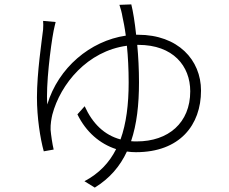

<svg xmlns="http://www.w3.org/2000/svg" viewBox="-20 -802 1040 873"><path d="M609 -598C767 -598 845 -502 845 -387C845 -243 745 -159 602 -159C593 -159 585 -159 576 -160C602 -237 612 -326 612 -428C612 -486 609 -545 604 -598ZM599 -644C593 -701 585 -750 577 -782L523 -780C528 -766 534 -744 537 -725C541 -707 547 -678 552 -640C390 -616 245 -494 195 -327C188 -412 210 -591 224 -663C227 -679 231 -692 233 -702L176 -707C177 -695 177 -684 176 -668C170 -616 148 -472 148 -359C148 -267 163 -172 179 -114L224 -122C218 -147 212 -188 210 -212C209 -237 214 -264 218 -281C255 -421 378 -570 557 -594C562 -545 565 -488 565 -427C565 -327 554 -240 528 -168C454 -188 401 -240 365 -319L332 -282C371 -202 434 -148 508 -124C477 -62 430 -13 364 22L411 51C479 9 526 -46 557 -113C571 -111 584 -110 598 -110C798 -110 894 -234 894 -390C894 -530 789 -644 608 -644Z"/></svg>

Font: Genne Gothic Light
Style: Regular
Weight: 300
Designer: Ryoko NISHIZUKA (kana & ideographs); Paul D. Hunt (Latin, Greek & Cyrillic); Wenlong ZHANG (bopomofo); Sandoll Communica
Foundry: Adobe Systems Incorporated
Version: Version 1.004;PS 1.004;hotconv 16.6.51;makeotf.lib2.5.65220